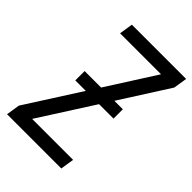

<svg xmlns="http://www.w3.org/2000/svg" viewBox="-215 -833 931 931"><g transform="rotate(45 250.5 -367.5)"><path d="M8 0 19 -70 198 -350H126V-414H239L399 -665H118L129 -735H501L490 -665L330 -414H388V-350H289L110 -70H391L380 0Z"/></g></svg>

Font: Iosevka SS04 Oblique
Style: Regular
Weight: 400
Italic angle: -9°
Monospace: yes
Designer: Belleve Invis
Foundry: Belleve Invis
Version: Version 19.0.0; ttfautohint (v1.8.4)